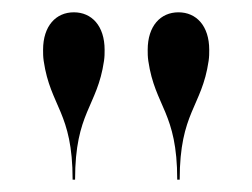

<svg xmlns="http://www.w3.org/2000/svg" viewBox="-20 -780 410 312"><path d="M319 -681C320 -688 320 -693 320 -699C320 -738 299 -760 270 -760C241 -760 220 -738 220 -699C220 -693 220 -688 221 -681C232 -606 268 -598 268 -488H272C272 -598 308 -606 319 -681ZM149 -681C150 -688 150 -693 150 -699C150 -738 129 -760 100 -760C71 -760 50 -738 50 -699C50 -693 50 -688 51 -681C62 -606 98 -598 98 -488H102C102 -598 138 -606 149 -681Z"/></svg>

Font: Bodoni* 36pt
Style: Regular
Weight: 400
Version: Version 2.3